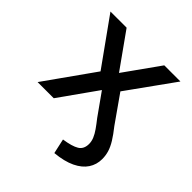

<svg xmlns="http://www.w3.org/2000/svg" viewBox="-188 -625 941 941"><g transform="rotate(45 283.0 -154.5)"><path d="M336 188 319 111Q374 103 399.5 87.5Q425 72 425 36Q425 18 417.5 0Q410 -18 396 -38Q382 -58 363 -82L282 -196H283L144 0H32L232 -282L234 -226L40 -497H152L283 -313H282L413 -497H525L332 -228L334 -279L450 -114Q477 -80 493 -54Q509 -28 516 -5Q523 18 523 43Q523 81 503 111.5Q483 142 441.5 162Q400 182 336 188Z"/></g></svg>

Font: Nunito Sans 7pt Medium
Style: Regular
Weight: 500
Designer: Vernon Adams
Foundry: Vernon Adams
Version: Version 3.101;gftools[0.9.27]